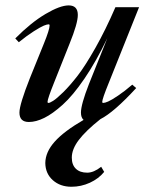

<svg xmlns="http://www.w3.org/2000/svg" viewBox="-20 -445 555 718"><path d="M87.9 11.2Q52.7 11.2 52.7 -23.9Q52.7 -54.2 91.8 -152.8L144 -281.7Q165.5 -334.5 165.5 -350.1Q165.5 -354 161.6 -354Q155.8 -354 143.8 -349.1Q131.8 -344.2 106.4 -328.1Q81.1 -312 50.3 -287.1L37.1 -301.3Q96.2 -360.8 150.4 -392.8Q204.6 -424.8 236.8 -424.8Q271 -424.8 271 -389.2Q271 -357.4 240.2 -281.7L183.6 -139.6Q157.7 -75.2 157.7 -64Q157.7 -60.1 161.6 -60.1Q166 -60.1 178.7 -67.9Q191.4 -75.7 216.6 -100.3Q241.7 -125 270.3 -161.9Q298.8 -198.7 336.9 -266.1Q375 -333.5 411.6 -418H500L387.2 -136.2Q362.3 -75.2 362.3 -64Q362.3 -60.1 366.2 -60.1Q372.1 -60.1 384.5 -65.4Q397 -70.8 421.6 -87.4Q446.3 -104 474.6 -128.4L489.3 -115.7Q405.8 -24.9 355.5 0.5Q300.8 43.9 274.7 78.4Q248.5 112.8 248.5 144.5Q248.5 171.4 263.7 186Q278.8 200.7 306.2 200.7Q330.6 200.7 358.4 178.7L369.6 197.8Q349.1 223.1 316.2 238.3Q283.2 253.4 247.1 253.4Q205.1 253.4 177.5 228.8Q149.9 204.1 149.4 164.6Q149.9 123.5 184.6 84.7Q219.2 45.9 292.5 3.4Q282.7 -5.4 282.7 -23.9Q282.7 -54.2 312.5 -130.4L381.3 -302.2Q339.4 -214.8 295.9 -151.1Q252.4 -87.4 214.6 -53.5Q176.8 -19.5 145.8 -4.2Q114.7 11.2 87.9 11.2Z"/></svg>

Font: Elstob 18pt SemiBold
Style: Italic
Weight: 600
Italic angle: -20°
Designer: Peter S. Baker
Version: Version 1.015